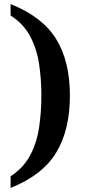

<svg xmlns="http://www.w3.org/2000/svg" viewBox="-20 -787 420 942"><path d="M32 78Q96 36 128.5 -26Q161 -88 172 -163Q183 -238 183 -318Q183 -397 172 -471.5Q161 -546 128.5 -608Q96 -670 32 -711V-767Q188 -705 255.5 -595.5Q323 -486 323 -318Q323 -149 255.5 -38Q188 73 32 135Z"/></svg>

Font: Noto Serif NP Hmong SemiBold
Style: Regular
Weight: 600
Designer: Dalton Maag Ltd
Foundry: Dalton Maag Ltd
Version: Version 1.001; ttfautohint (v1.8.4.7-5d5b)